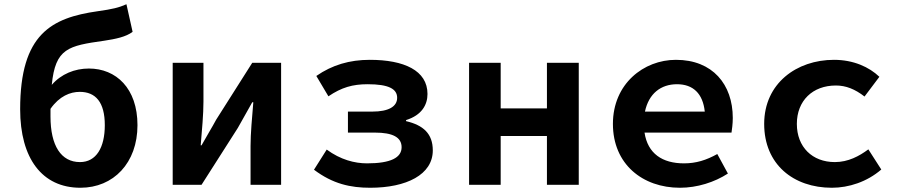

<svg xmlns="http://www.w3.org/2000/svg" viewBox="-20 -871 4240 905"><path d="M399 -548C332 -548 268 -522 224 -471C241 -644 302 -655 471 -679C524 -687 574 -697 605 -721L576 -851C540 -835 511 -828 440 -818C223 -787 75 -711 75 -356C75 -125 178 14 359 14C515 14 628 -103 628 -281C628 -455 527 -548 399 -548ZM357 -107C268 -107 218 -184 218 -322V-358C260 -418 311 -438 356 -438C431 -438 474 -389 474 -281C474 -176 434 -107 357 -107Z M794 -575V0H930L1101 -268C1119 -301 1150 -354 1169 -389H1174C1168 -317 1161 -241 1161 -183V0H1305V-575H1169L999 -307C981 -273 949 -221 930 -186H926C932 -257 939 -333 939 -392V-575Z M1460 -71C1549 -4 1632 14 1725 14C1896 14 2020 -48 2020 -162C2020 -241 1975 -281 1894 -300V-305C1968 -328 1995 -377 1995 -428C1995 -539 1884 -589 1723 -589C1628 -589 1546 -565 1471 -513L1528 -417C1590 -459 1642 -474 1713 -474C1812 -474 1852 -452 1852 -410C1852 -369 1812 -345 1735 -345H1620V-246H1747C1831 -246 1873 -224 1873 -177C1873 -128 1822 -101 1710 -101C1652 -101 1585 -118 1520 -166Z M2191 -575V0H2340V-230H2558V0H2708V-575H2558V-360H2340V-575Z M3434 -315C3434 -473 3339 -589 3166 -589C3014 -589 2869 -476 2869 -287C2869 -97 3009 14 3185 14C3266 14 3348 -12 3411 -53L3361 -145C3309 -116 3261 -101 3204 -101C3102 -101 3033 -147 3018 -246H3428C3430 -259 3434 -287 3434 -315ZM3171 -474C3247 -474 3293 -430 3302 -345H3020C3038 -430 3095 -474 3171 -474Z M3582 -287C3582 -96 3720 14 3901 14C3981 14 4067 -14 4134 -72L4073 -167C4030 -135 3978 -107 3915 -107C3809 -107 3736 -178 3736 -287C3736 -396 3810 -468 3920 -468C3967 -468 4010 -451 4055 -416L4125 -509C4077 -555 4003 -589 3911 -589C3735 -589 3582 -478 3582 -287Z"/></svg>

Font: Kawkab Mono
Style: Bold
Weight: 700
Monospace: yes
Designer: Abdullah Arif
Foundry: Abdullah Arif
Version: Version 1.000;PS 000.500;hotconv 1.0.88;makeotf.lib2.5.64775